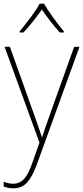

<svg xmlns="http://www.w3.org/2000/svg" viewBox="-25 -783 453 1046"><path d="M0 -528 190 -6 152 102Q130 166 106 192Q82 218 46 218Q23 218 -5 207V233Q21 243 47 243Q94 243 122.5 211.5Q151 180 175 115L408 -528H379L250 -168Q234 -123 223 -91Q212 -59 205 -37H203Q190 -77 156 -172L29 -528ZM215 -763H191Q175 -732 141.5 -687.5Q108 -643 82 -612V-606H103Q129 -634 156 -668Q183 -702 203 -731Q223 -702 249 -668Q275 -634 301 -606H323V-612Q297 -643 264.5 -687.5Q232 -732 215 -763Z"/></svg>

Font: Noto Sans Display Thin
Style: Regular
Weight: 250
Designer: Monotype Design Team
Foundry: Monotype Imaging Inc.
Version: Version 1.900